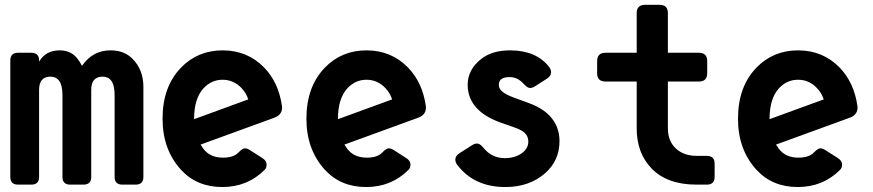

<svg xmlns="http://www.w3.org/2000/svg" viewBox="-20 -752 3556 782"><path d="M53.7 0Q22 0 22 -31.2V-505.9Q22 -537.1 53.7 -537.1H107.4Q139.2 -537.1 139.2 -505.9V-501Q166.5 -546.9 222.7 -546.9Q267.6 -546.9 293.5 -515.6Q303.7 -503.4 314 -483.9Q357.4 -546.9 430.2 -546.9Q486.3 -546.9 520 -512.2Q564 -467.8 564 -398.4V-31.2Q564 0 532.2 0H478.5Q446.8 0 446.8 -31.2V-364.3Q446.8 -405.3 433.1 -423.3Q420.9 -439.9 397.9 -439.9Q351.6 -439.5 351.6 -386.2V-31.2Q351.6 0 319.8 0H266.1Q234.4 0 234.4 -31.2V-364.3Q234.4 -405.8 220.2 -423.8Q208 -439.9 185.5 -439.9Q139.2 -439.5 139.2 -386.2V-31.2Q139.2 0 107.4 0Z M885.7 9.8Q781.7 9.8 717.3 -60.5Q642.1 -142.6 642.1 -268.6Q642.1 -398.9 717.3 -476.6Q785.6 -546.9 886.7 -546.9Q987.8 -546.9 1056.2 -476.6Q1114.7 -416 1128.4 -320.3Q1128.9 -316.9 1128.9 -313.5Q1128.9 -284.2 1097.2 -272.5L796.9 -163.1Q800.3 -157.2 808.1 -146.5Q835 -109.9 888.7 -109.9Q930.7 -109.9 951.2 -130.9Q967.8 -147.9 977.1 -147.9Q986.8 -147.9 998 -140.6L1048.3 -108.4Q1065.9 -97.2 1065.9 -82Q1065.9 -68.4 1058.1 -60.5Q987.8 9.8 885.7 9.8ZM770.5 -266.6Q770.5 -266.6 991.2 -347.2Q982.9 -373 963.9 -393.1Q931.6 -427.2 886.7 -427.2Q841.8 -427.2 809.6 -393.1Q770.5 -351.6 770.5 -266.6Z M1471.7 9.8Q1367.7 9.8 1303.2 -60.5Q1228 -142.6 1228 -268.6Q1228 -398.9 1303.2 -476.6Q1371.6 -546.9 1472.7 -546.9Q1573.7 -546.9 1642.1 -476.6Q1700.7 -416 1714.4 -320.3Q1714.8 -316.9 1714.8 -313.5Q1714.8 -284.2 1683.1 -272.5L1382.8 -163.1Q1386.2 -157.2 1394 -146.5Q1420.9 -109.9 1474.6 -109.9Q1516.6 -109.9 1537.1 -130.9Q1553.7 -147.9 1563 -147.9Q1572.8 -147.9 1584 -140.6L1634.3 -108.4Q1651.9 -97.2 1651.9 -82Q1651.9 -68.4 1644 -60.5Q1573.7 9.8 1471.7 9.8ZM1356.4 -266.6Q1356.4 -266.6 1577.1 -347.2Q1568.8 -373 1549.8 -393.1Q1517.6 -427.2 1472.7 -427.2Q1427.7 -427.2 1395.5 -393.1Q1356.4 -351.6 1356.4 -266.6Z M2038.1 9.8Q1911.1 9.8 1842.3 -80.6Q1834.5 -90.8 1834.5 -102.1Q1834.5 -117.2 1852.1 -128.4L1901.9 -160.2Q1913.6 -167.5 1922.9 -167.5Q1935.5 -167 1948.7 -150.4Q1982.9 -107.9 2036.6 -107.9Q2076.2 -107.9 2104.5 -127.4Q2131.8 -147 2131.8 -175.3Q2131.8 -196.8 2116.7 -210.9Q2103.5 -223.1 2077.1 -232.4L2023.9 -251Q1963.4 -272 1929.7 -303.7Q1884.8 -345.7 1884.8 -406.7Q1884.8 -467.8 1939 -511.2Q1983.9 -546.9 2057.1 -546.9Q2164.1 -546.9 2216.8 -479Q2224.6 -468.3 2224.6 -457.5Q2224.6 -442.4 2207 -431.2L2159.7 -400.9Q2148.4 -393.6 2138.7 -393.6Q2128.4 -393.6 2112.8 -410.6Q2087.9 -438 2056.2 -438Q2022 -438 2014.2 -419.9Q2011.7 -414.1 2011.7 -405.3Q2011.7 -377 2069.3 -356L2134.3 -332Q2189 -312 2219.2 -279.8Q2258.8 -237.8 2258.8 -177.2Q2258.8 -98.1 2200.2 -46.4Q2135.7 9.8 2038.1 9.8Z M2817.4 0Q2696.8 0 2633.3 -66.4Q2573.2 -129.4 2573.2 -228.5V-419.9H2446.3Q2412.1 -419.9 2412.1 -453.6V-503.4Q2412.1 -537.1 2446.3 -537.1H2573.2V-698.7Q2573.2 -732.4 2607.4 -732.4H2666Q2700.2 -732.4 2700.2 -698.7V-537.1H2826.2Q2860.4 -537.1 2860.4 -503.4V-453.6Q2860.4 -419.9 2826.2 -419.9H2700.2V-230Q2700.2 -177.2 2732.9 -147Q2765.1 -117.2 2817.4 -117.2H2858.4Q2890.6 -117.2 2890.6 -85.9V-31.2Q2890.6 0 2858.4 0Z M3229.5 9.8Q3125.5 9.8 3061 -60.5Q2985.8 -142.6 2985.8 -268.6Q2985.8 -398.9 3061 -476.6Q3129.4 -546.9 3230.5 -546.9Q3331.5 -546.9 3399.9 -476.6Q3458.5 -416 3472.2 -320.3Q3472.7 -316.9 3472.7 -313.5Q3472.7 -284.2 3440.9 -272.5L3140.6 -163.1Q3144 -157.2 3151.9 -146.5Q3178.7 -109.9 3232.4 -109.9Q3274.4 -109.9 3294.9 -130.9Q3311.5 -147.9 3320.8 -147.9Q3330.6 -147.9 3341.8 -140.6L3392.1 -108.4Q3409.7 -97.2 3409.7 -82Q3409.7 -68.4 3401.9 -60.5Q3331.5 9.8 3229.5 9.8ZM3114.3 -266.6Q3114.3 -266.6 3335 -347.2Q3326.7 -373 3307.6 -393.1Q3275.4 -427.2 3230.5 -427.2Q3185.5 -427.2 3153.3 -393.1Q3114.3 -351.6 3114.3 -266.6Z"/></svg>

Font: Simply Mono
Style: Bold
Weight: 700
Designer: Wojciech Kalinowski "wmk69" (wmk69@o2.pl)
Foundry: Wojciech Kalinowski "wmk69" (wmk69@o2.pl)
Version: Version 1.0.0